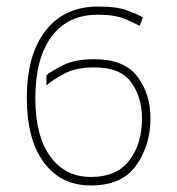

<svg xmlns="http://www.w3.org/2000/svg" viewBox="-20 -557 540 587"><path d="M440 -195Q440 -270 400 -323Q360 -376 268 -376Q209 -376 172.5 -357.5Q136 -339 122 -327V-296Q140 -312 176 -331.5Q212 -351 268 -351Q348 -351 381 -305.5Q414 -260 414 -195Q414 -117 375.5 -66.5Q337 -16 258 -16Q179 -16 133.5 -79Q88 -142 88 -257Q88 -378 137.5 -445Q187 -512 279 -512Q331 -512 360.5 -499.5Q390 -487 407 -478L417 -504Q397 -515 366.5 -526Q336 -537 280 -537Q177 -537 119.5 -463.5Q62 -390 62 -257Q62 -131 114 -60.5Q166 10 258 10Q353 10 396.5 -51.5Q440 -113 440 -195Z"/></svg>

Font: Noto Sans Mono UI Condensed Thin
Style: Regular
Weight: 250
Width: 3
Designer: Monotype Design team
Foundry: Monotype Imaging Inc.
Version: 1.000